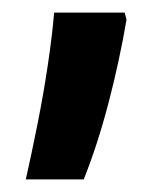

<svg xmlns="http://www.w3.org/2000/svg" viewBox="-20 -620 252 305"><path d="M21 -335Q30 -375 39.5 -422.5Q49 -470 56 -517Q63 -564 66 -600H178L181 -589Q170 -524 152.5 -457Q135 -390 113 -335Z"/></svg>

Font: Noto Sans Hebrew Condensed SemiBold
Style: Regular
Weight: 600
Width: 3
Designer: Ben Nathan
Foundry: Google LLC
Version: Version 3.001; ttfautohint (v1.8.4.7-5d5b)